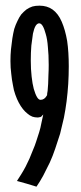

<svg xmlns="http://www.w3.org/2000/svg" viewBox="-20 -664 290 691"><path d="M155.3 -430.7Q155.3 -411.1 154.3 -393.6Q153.3 -376 153.3 -362.3Q152.3 -347.7 151.4 -336.9Q149.4 -327.1 149.4 -321.3Q149.4 -321.3 149.4 -321.3Q149.4 -321.3 149.4 -321.3Q144.5 -312.5 138.7 -308.6Q132.8 -304.7 126 -304.7Q126 -304.7 126 -304.7Q126 -304.7 126 -304.7Q119.1 -304.7 113.3 -314.5Q107.4 -324.2 101.6 -343.8Q96.7 -362.3 93.8 -388.7Q90.8 -414.1 90.8 -446.3Q90.8 -446.3 90.8 -446.3Q90.8 -446.3 90.8 -446.3Q90.8 -475.6 92.8 -500Q95.7 -524.4 98.6 -543Q102.5 -561.5 108.4 -571.3Q114.3 -580.1 121.1 -580.1Q121.1 -580.1 121.1 -580.1Q121.1 -580.1 121.1 -580.1Q127.9 -580.1 133.8 -570.3Q139.6 -560.5 144.5 -542Q150.4 -522.5 152.3 -495.1Q155.3 -466.8 155.3 -430.7Q155.3 -430.7 155.3 -430.7Q155.3 -430.7 155.3 -430.7ZM227.5 -425.8Q227.5 -476.6 221.7 -516.6Q214.8 -556.6 202.1 -585.9Q189.5 -615.2 168.9 -629.9Q149.4 -643.6 122.1 -643.6Q122.1 -643.6 122.1 -643.6Q122.1 -643.6 122.1 -643.6Q107.4 -643.6 96.7 -640.6Q85 -636.7 75.2 -629.9Q65.4 -622.1 56.6 -612.3Q48.8 -601.6 43 -588.9Q36.1 -575.2 31.2 -559.6Q27.3 -543.9 24.4 -525.4Q21.5 -505.9 19.5 -486.3Q17.6 -465.8 17.6 -444.3Q17.6 -444.3 17.6 -444.3Q17.6 -444.3 17.6 -444.3Q17.6 -419.9 20.5 -398.4Q22.5 -377 26.4 -358.4Q29.3 -338.9 35.2 -323.2Q41 -306.6 47.9 -293.9Q54.7 -281.2 62.5 -271.5Q70.3 -261.7 79.1 -254.9Q86.9 -248 96.7 -244.1Q105.5 -241.2 115.2 -241.2Q115.2 -241.2 115.2 -241.2Q115.2 -241.2 115.2 -241.2Q119.1 -241.2 122.1 -242.2Q126 -242.2 127.9 -244.1Q129.9 -245.1 131.8 -248Q133.8 -250 135.7 -252Q135.7 -252 135.7 -252Q135.7 -252 135.7 -252Q132.8 -236.3 128.9 -220.7Q126 -204.1 121.1 -188.5Q116.2 -171.9 110.4 -155.3Q105.5 -139.6 98.6 -124Q91.8 -108.4 85.9 -92.8Q79.1 -78.1 72.3 -64.5Q64.5 -49.8 56.6 -37.1Q48.8 -24.4 41 -12.7Q41 -12.7 76.2 -2.9Q111.3 7.8 111.3 7.8Q111.3 7.8 111.3 7.8Q111.3 7.8 111.3 7.8Q124 -10.7 135.7 -32.2Q147.5 -54.7 159.2 -79.1Q169.9 -102.5 178.7 -128.9Q187.5 -155.3 196.3 -182.6Q203.1 -210.9 210 -240.2Q215.8 -269.5 219.7 -299.8Q223.6 -331.1 225.6 -362.3Q227.5 -393.6 227.5 -425.8Q227.5 -425.8 227.5 -425.8Q227.5 -425.8 227.5 -425.8Z"/></svg>

Font: AgendaMediumCondGoodkids
Style: AgendaMediumCondGoodkids
Weight: 500
Designer: ""
Version: ""